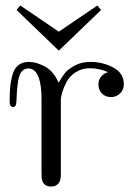

<svg xmlns="http://www.w3.org/2000/svg" viewBox="-20 -667 498 698"><path d="M15.1 -296.9Q15.1 -326.7 16.6 -346.9Q18.1 -367.2 24.4 -392.1Q30.8 -417 45.9 -429.4Q61 -441.9 85 -441.9Q112.8 -441.9 144.3 -424.6Q175.8 -407.2 192.9 -366.2Q207 -390.1 217 -402.6Q227.1 -415 251.5 -428.5Q275.9 -441.9 308.1 -441.9Q354 -441.9 392.1 -421.4Q430.2 -400.9 430.2 -360.8Q430.2 -340.8 416.5 -327.4Q402.8 -314 383.8 -314Q363.8 -314 350.8 -326.9Q337.9 -339.8 337.9 -359.9Q337.9 -377.9 348.4 -389.4Q358.9 -400.9 373 -404.8Q339.8 -418.9 307.1 -418.9Q278.3 -418.9 256.1 -405Q233.9 -391.1 222.9 -370.6Q211.9 -350.1 206.5 -332.5Q201.2 -314.9 201.2 -304.2V-32.2Q201.2 10.7 166 11.2Q139.2 11.2 132.8 -13.2Q130.9 -19 130.9 -41V-307.1Q130.9 -401.4 95.2 -416Q80.1 -421.9 65.9 -413.1Q50.8 -403.3 45.9 -373Q41 -342.8 40.5 -314.5Q40 -286.1 36.1 -282.2Q33.2 -278.3 27.8 -277.8Q15.1 -277.8 15.1 -296.9ZM41 -629.9V-631.8L53.7 -647L193.8 -551.8L334 -647L346.7 -631.8V-629.9L193.8 -482.9Z"/></svg>

Font: CMU Serif Upright Italic
Style: UprightItalic
Weight: 500
Version: Version 0.7.0